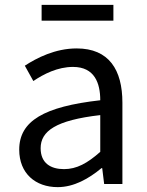

<svg xmlns="http://www.w3.org/2000/svg" viewBox="-20 -756 603 789"><path d="M217 13C284 13 345 -22 397 -65H400L408 0H483V-334C483 -469 428 -557 295 -557C207 -557 131 -518 82 -486L117 -423C160 -452 217 -481 280 -481C369 -481 392 -414 392 -344C161 -318 59 -259 59 -141C59 -43 126 13 217 13ZM243 -61C189 -61 147 -85 147 -147C147 -217 209 -262 392 -283V-132C339 -85 295 -61 243 -61ZM151 -671H446V-736H151Z"/></svg>

Font: Source Han Sans JP
Style: Regular
Weight: 400
Designer: Ryoko NISHIZUKA 西塚涼子 (kana, bopomofo & ideographs); Paul D. Hunt (Latin, Greek & Cyrillic); Sandoll Communications 산돌커뮤니
Foundry: Adobe
Version: Version 2.004;hotconv 1.0.118;makeotfexe 2.5.65603